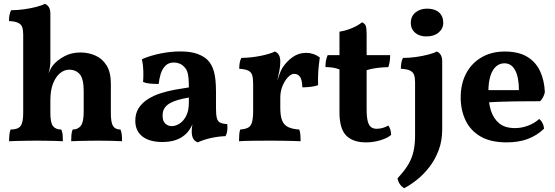

<svg xmlns="http://www.w3.org/2000/svg" viewBox="-20 -737 2910 1006"><path d="M560.8 -145.3Q560.8 -94.8 572.4 -76.6Q584 -58.3 611.4 -58.3Q616.5 -45.6 618 -31.2Q619.5 -16.7 619.5 3Q597.5 1.5 562.7 0.8Q528 0 494.9 0Q473.3 0 445.6 0.5Q417.8 1 393.1 1.5Q368.4 2 352.9 3Q352.9 -14.7 354.2 -29.9Q355.4 -45.1 360.5 -58.3Q388.7 -58.3 403.6 -78.1Q418.5 -97.9 418.5 -151V-259.7Q418.5 -323.4 398.3 -347.6Q378 -371.8 341.7 -371.8Q316.8 -371.8 294.4 -353.4Q272.1 -335.1 258 -299.6Q243.9 -264.2 243.9 -211V-145.3Q243.9 -94.2 257.6 -76.3Q271.3 -58.3 301.4 -58.3Q307 -44.1 308.3 -29.9Q309.5 -15.7 309.5 3Q295 2 271.3 1.5Q247.7 1 221.8 0.5Q195.8 0 172.8 0Q150.7 0 122.4 0.5Q94.1 1 68.4 1.5Q42.6 2 27.6 3Q27.6 -15.7 29.4 -31.7Q31.2 -47.7 35.3 -58.3Q74.3 -58.3 87.9 -76.8Q101.6 -95.3 101.6 -145.3V-296.3L243.9 -412.6Q243.9 -400.6 241.6 -385Q239.3 -369.5 234.3 -352.5Q239.9 -365.3 246 -377.3Q252.1 -389.3 261.8 -399.9Q282.4 -423.4 318.4 -442.7Q354.3 -462 401.6 -462Q443.2 -462 479.6 -446Q516.1 -430 538.4 -394.2Q560.8 -358.4 560.8 -299ZM101.6 -556.2Q101.6 -579.7 96.4 -594.7Q91.1 -609.6 75.1 -617.4Q59.1 -625.1 27.2 -626.7Q27.2 -641.9 29.4 -656.6Q31.7 -671.3 38.3 -683.5Q71.5 -683.5 107.1 -688.5Q142.7 -693.5 171.9 -701.3Q201 -709 215.1 -717Q228.3 -711.9 236.1 -699.5Q243.9 -687.1 243.9 -664.5V-537H101.6ZM101.6 -570.8H243.9V-412.6L101.6 -269.8Z M1015.9 9Q999.1 2.4 991.9 -11.4Q984.6 -25.1 984.6 -49Q984.6 -61.1 986.9 -77.8Q989.2 -94.4 994.3 -109.1L997.3 -112.3Q990.1 -85.8 977.3 -64.5Q964.4 -43.1 946.4 -28.6Q926.3 -11.5 897.4 -2.2Q868.5 7 830.5 7Q763.3 7 726.1 -22Q688.9 -51 688.9 -104.7Q688.9 -143.2 706.7 -170.7Q724.4 -198.2 754.4 -217.2Q784.4 -236.3 821 -248.1Q857.6 -259.8 896.1 -266.9Q934.6 -273.9 969.5 -279Q969.5 -308.5 967.7 -327.8Q966 -347.2 961.5 -360.7Q957 -374.2 947.4 -384.2Q936 -397.6 921.3 -403.5Q906.5 -409.5 891.2 -409.5Q863.4 -409.5 846.8 -392.6Q830.1 -375.8 822.1 -350.1Q814.1 -324.4 811.5 -297.1Q788 -297.1 767.1 -298.9Q746.1 -300.6 729.8 -307.3Q731.8 -334.3 731 -365.3Q730.3 -396.3 723.7 -426.7Q766.3 -445.6 820.4 -456.6Q874.5 -467.5 923 -467.5Q980.3 -467.5 1014.9 -454.4Q1049.5 -441.3 1067.6 -422.7Q1089.4 -401.4 1100.6 -363.5Q1111.7 -325.6 1111.7 -256V-169Q1111.7 -136.8 1116 -119.3Q1120.2 -101.7 1132.7 -95Q1145.1 -88.3 1170.6 -86.8Q1172.7 -70.5 1170.9 -54.1Q1169.1 -37.7 1162 -23.6Q1126 -22.6 1087.4 -14.3Q1048.8 -6.1 1015.9 9ZM879.9 -76.2Q900.3 -76.2 921 -89.4Q941.6 -102.6 955.6 -129.9Q969.5 -157.3 969.5 -198.9V-226Q939.8 -220.9 914.4 -213.8Q889 -206.7 870.5 -196.3Q852 -185.8 841.9 -170.2Q831.9 -154.6 831.9 -131.5Q831.9 -102.4 846.2 -89.3Q860.6 -76.2 879.9 -76.2Z M1448.6 -173.1Q1448.6 -130.1 1458.1 -106Q1467.7 -82 1489.5 -71.4Q1511.3 -60.8 1548.1 -58.3Q1552.6 -46.1 1553.9 -29.9Q1555.1 -13.6 1555.1 3Q1538.1 2 1512.3 1.5Q1486.6 1 1457.9 0.5Q1429.1 0 1400.9 0Q1356 0 1308.1 0.5Q1260.2 1 1232.4 3Q1232.4 -17.8 1233.6 -32.5Q1234.9 -47.1 1238.4 -58.3Q1265.4 -60.3 1280.2 -68.3Q1294.9 -76.3 1300.6 -97.4Q1306.4 -118.5 1306.4 -158.3V-227H1448.6ZM1448.6 -294.6V-208.8H1306.4V-318.2L1448.6 -412.6Q1448.6 -388 1443.1 -362.5Q1437.7 -337.1 1430 -302.3ZM1426.6 -297.9Q1435 -320.6 1443.1 -343.9Q1451.2 -367.1 1458.2 -379.1Q1480.2 -414.1 1512.3 -437.1Q1544.4 -460.1 1583.9 -460.1Q1622.9 -460.1 1655.5 -436.1Q1652.4 -416.4 1649.9 -390.5Q1647.4 -364.5 1646.6 -338.5Q1645.9 -312.6 1646.9 -290.9Q1632.2 -284.8 1607.8 -282.1Q1583.4 -279.3 1564.3 -279.3Q1562.9 -319.5 1551.7 -334.7Q1540.6 -350 1520.6 -350Q1505.6 -350 1488.8 -332.3Q1471.9 -314.7 1460.3 -286.6Q1448.6 -258.5 1448.6 -225.2ZM1306.4 -208.8V-296.3Q1306.4 -325 1301.9 -341.5Q1297.4 -358.1 1282 -366.4Q1266.5 -374.6 1233.5 -376.7Q1233.5 -391.9 1235.7 -406.6Q1238 -421.3 1244.6 -433.5Q1298 -434.5 1347.4 -444.7Q1396.8 -455 1420.3 -467Q1433.5 -461.9 1441.1 -449.3Q1448.6 -436.6 1448.6 -412.6Z M1898.2 9Q1828.8 9 1793.8 -27Q1758.7 -63 1758.7 -148.2V-373.2Q1743.2 -379.3 1726.2 -382.3Q1709.1 -385.2 1685.2 -385.7Q1685.2 -403.9 1687.7 -418.1Q1690.2 -432.3 1696.8 -448H1758.7V-571.1Q1791.8 -576.1 1824.1 -589.7Q1856.4 -603.3 1876.6 -620Q1890.8 -614.4 1895.9 -603Q1901 -591.6 1901 -558.6V-448H2024.2Q2024.2 -429.6 2021.9 -414.5Q2019.6 -399.3 2014.6 -385.2Q1981.3 -384.7 1953.1 -380.7Q1924.9 -376.7 1901 -369.6V-164.5Q1901 -124.7 1906.7 -102.4Q1912.3 -80.1 1924 -71.2Q1935.7 -62.2 1953.2 -62.2Q1969.5 -62.2 1985.3 -66.7Q2001 -71.1 2014.5 -79.4Q2028.6 -60.8 2029.5 -30.3Q2010.4 -13.3 1973.4 -2.2Q1936.5 9 1898.2 9Z M2098.1 249Q2084.8 241.9 2075.2 228.1Q2065.6 214.3 2063 197Q2098.9 158.7 2118.6 125.8Q2138.3 92.9 2146.5 56.2Q2154.8 19.6 2154.8 -28.4V-306.2Q2154.8 -329.7 2149.5 -344.7Q2144.2 -359.6 2128.2 -367.4Q2112.2 -375.1 2080.3 -376.7Q2080.3 -391.9 2082.6 -406.6Q2084.8 -421.3 2091.4 -433.5Q2124.7 -433.5 2160.3 -438.5Q2195.9 -443.5 2225 -451.3Q2254.1 -459 2268.2 -467Q2281.4 -461.9 2289.2 -449.5Q2297 -437.1 2297 -414.5V-59.1Q2297 1.2 2278.3 50.4Q2259.6 99.6 2229.9 137.9Q2200.2 176.3 2165.4 204.2Q2130.7 232 2098.1 249ZM2213.7 -546.1Q2177.2 -546.1 2154.7 -565.7Q2132.3 -585.3 2132.3 -616.1Q2132.3 -651.9 2157 -671.8Q2181.8 -691.7 2217.4 -691.7Q2257.9 -691.7 2280.2 -672.1Q2302.4 -652.5 2302.4 -617.1Q2302.4 -586.8 2278.1 -566.4Q2253.9 -546.1 2213.7 -546.1Z M2634.5 9Q2550.4 9 2497.4 -22.2Q2444.4 -53.4 2419.1 -106.9Q2393.8 -160.3 2393.8 -226.4Q2393.8 -297.2 2421.9 -351.2Q2450 -405.2 2502.3 -436.1Q2554.5 -467 2625.3 -467Q2697.1 -467 2742.4 -439.5Q2787.6 -412 2810 -363.7Q2832.3 -315.4 2834.8 -253.7Q2828.2 -224.9 2810.4 -206.7Q2785 -206.7 2748.9 -206.4Q2712.8 -206.2 2671.4 -205.7Q2630 -205.2 2587.6 -203.4Q2545.2 -201.6 2506.8 -199.1V-264.7H2698.9Q2698.9 -331.8 2679.4 -368.6Q2659.8 -405.4 2622.6 -405.4Q2599.1 -405.4 2580 -389.6Q2560.9 -373.8 2549.9 -340.2Q2538.8 -306.6 2538.8 -252.6Q2538.8 -201.5 2551.8 -158.9Q2564.8 -116.4 2595.3 -91.1Q2625.7 -65.8 2678.5 -65.8Q2713.1 -65.8 2747.2 -78.7Q2781.3 -91.6 2804.7 -113.4Q2814.3 -107.8 2822 -92.8Q2829.8 -77.8 2830.3 -62.5Q2792.6 -26.4 2744.7 -8.7Q2696.8 9 2634.5 9Z"/></svg>

Font: Vollkorn
Style: Regular
Weight: 400
Designer: Friedrich Althausen
Foundry: Friedrich Althausen
Version: Version 5.001